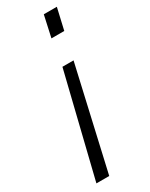

<svg xmlns="http://www.w3.org/2000/svg" viewBox="-187 -539 607 778"><g transform="rotate(-30 117.0 -150.0)"><path d="M211 -400H151L173 -500H234ZM75 200H15L132 -278H184Z"/></g></svg>

Font: Cairo Light
Style: Italic
Weight: 300
Italic angle: -13°
Designer: Mohamed Gaber, Accademia di Belle Arti di Urbino and others
Foundry: Kief Type Foundry, Accademia di Belle Arti di Urbino and others
Version: Version 3.011